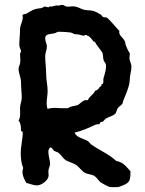

<svg xmlns="http://www.w3.org/2000/svg" viewBox="-20 -737 594 786"><path d="M511 -409C511 -429 518 -445 518 -464C518 -478 510 -487 510 -500C510 -507 512 -514 511 -520C503 -530 500 -541 495 -552C492 -558 494 -564 491 -568C485 -582 468 -590 468 -606L469 -610C458 -621 426 -660 417 -665C414 -667 407 -665 401 -668C397 -671 396 -676 391 -678C384 -683 374 -688 366 -691C352 -696 337 -694 324 -697C306 -702 298 -711 278 -711C270 -711 261 -709 253 -710C246 -711 242 -717 235 -717C229 -717 223 -714 217 -714C211 -717 197 -710 189 -710C184 -710 182 -712 179 -707C174 -707 169 -710 164 -710C158 -710 155 -705 150 -704C138 -702 128 -702 117 -697C107 -693 98 -686 88 -681C83 -679 76 -680 72 -675C78 -656 62 -637 62 -617C62 -595 59 -574 59 -553C59 -542 66 -534 66 -527C66 -522 62 -521 62 -515C62 -503 65 -490 62 -478C61 -470 56 -464 56 -456C56 -437 66 -420 66 -400C66 -379 69 -357 69 -336C69 -322 62 -309 62 -295C62 -277 65 -258 56 -243C63 -238 66 -219 66 -210C66 -207 65 -204 66 -201L72 -198C73 -197 73 -195 73 -194C73 -166 65 -139 65 -111C65 -90 67 -69 75 -49C73 -44 72 -39 72 -33C72 -17 80 -2 88 12C103 15 117 22 131 22C150 22 179 1 179 -19C179 -27 177 -35 179 -43C180 -50 185 -58 185 -65C185 -82 178 -98 178 -115C178 -122 180 -128 185 -133H187C194 -133 196 -124 201 -120C207 -116 215 -115 220 -111C231 -102 238 -89 249 -81C262 -74 279 -70 291 -62C305 -53 313 -38 327 -30C339 -23 354 -24 366 -17C376 -11 382 1 391 9C395 12 423 27 427 28C435 30 450 29 459 29C465 29 470 27 475 25C508 13 514 6 514 -31V-36C497 -55 483 -74 456 -78C425 -107 386 -122 353 -146C348 -150 345 -156 340 -159C321 -171 295 -172 285 -194C316 -201 344 -214 372 -227C377 -229 384 -227 388 -230L391 -236C394 -239 398 -238 401 -239C406 -243 409 -249 414 -252C420 -256 442 -263 449 -269C457 -274 457 -287 462 -294C468 -302 477 -306 482 -314C481 -323 511 -378 511 -409ZM369 -565C376 -550 389 -538 398 -523C403 -516 401 -501 404 -491C408 -480 414 -480 414 -467C414 -441 403 -421 403 -411C403 -405 404 -400 401 -394L395 -391V-385L388 -381C385 -373 377 -367 369 -365C363 -349 345 -343 340 -327H334C320 -329 310 -313 298 -307C285 -302 270 -304 259 -294H246C224 -293 196 -299 175 -291C172 -298 171 -306 171 -314C171 -331 175 -348 175 -365C175 -388 169 -409 169 -432C169 -458 165 -483 165 -508C165 -521 172 -533 172 -546C172 -558 165 -568 165 -580C165 -601 191 -597 204 -601C210 -602 213 -607 219 -607C234 -607 254 -606 269 -604C275 -603 283 -597 288 -597C306 -597 315 -591 322 -591C326 -591 329 -594 332 -594C334 -594 336 -593 337 -591C347 -590 356 -576 362 -568Z"/></svg>

Font: Margarine
Style: Regular
Weight: 400
Designer: Astigmatic (AOETI)
Foundry: Astigmatic (AOETI)
Version: Version 1.000